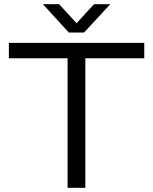

<svg xmlns="http://www.w3.org/2000/svg" viewBox="-20 -889 726 909"><path d="M300 0V-613H22V-686H663V-613H384V0ZM183 -869H260L361 -759L323 -758L425 -869H502L378 -735H306Z"/></svg>

Font: Archivo SemiExpanded Light
Style: Regular
Weight: 300
Width: 6
Designer: Hector Gatti
Foundry: Omnibus-Type
Version: Version 2.001